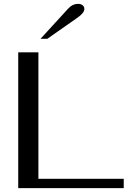

<svg xmlns="http://www.w3.org/2000/svg" viewBox="-20 -970 676 990"><path d="M74 -700H178V-48H618V0H74ZM330 -924Q353 -950 383 -950Q398 -950 406.5 -942.5Q415 -935 415 -924Q415 -903 377 -877L224 -770H189Z"/></svg>

Font: Fahkwang
Style: Regular
Weight: 400
Version: Version 1.000; ttfautohint (v1.6)